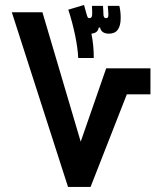

<svg xmlns="http://www.w3.org/2000/svg" viewBox="-20 -742 626 762"><path d="M250 0 26.9 -693.4H148.4L300.3 -179.7L401.4 -470.7H577.1V-367.7H483.4L339.4 0ZM290.5 -511.7Q288.6 -552.2 277.6 -604.5Q266.6 -656.7 251 -703.6L313.5 -722.2L323.2 -687Q326.2 -676.8 328.1 -673.3Q330.1 -669.9 335 -669.9Q344.2 -669.9 345.7 -682.1Q346.2 -688 345.9 -694.8Q345.7 -701.7 345.2 -710.9Q345.2 -715.8 345.2 -718.8H388.7Q389.6 -710 389.9 -700Q390.1 -689.9 390.6 -682.6Q392.1 -669.9 400.4 -669.9Q405.8 -669.9 408 -672.6Q410.2 -675.3 410.2 -684.6Q410.2 -691.4 409.4 -698.7Q408.7 -706.1 407.7 -718.8H453.6Q456.1 -709 457.5 -697Q459 -685.1 459 -670.9Q459 -608.4 412.6 -608.4Q382.3 -608.4 377 -632.8H372.1Q369.1 -619.1 360.8 -614Q352.5 -608.9 342.8 -608.4Q352.5 -561 352.1 -511.7Z"/></svg>

Font: Cascadia Mono PL SemiBold
Style: Regular
Weight: 600
Monospace: yes
Designer: Aaron Bell
Foundry: Saja Typeworks
Version: Version 2404.023; ttfautohint (v1.8.4)